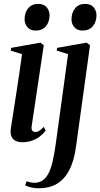

<svg xmlns="http://www.w3.org/2000/svg" viewBox="-20 -738 528 1011"><path d="M96 11Q78 11 63.2 4.2Q48.5 -2.5 41 -18.2Q33.5 -34 37 -60.5Q38 -68.5 42.5 -96.8Q47 -125 53.5 -166.8Q60 -208.5 67.5 -257.8Q75 -307 82.5 -357.5Q90 -408 96 -453L36.5 -471.5L39 -486L192.5 -513.5L210.5 -500L147 -75.5Q144 -56 150.5 -49.5Q157 -43 165.5 -43Q176 -43 185.8 -48.5Q195.5 -54 210.5 -70L220.5 -50.5Q208.5 -34 190.5 -20Q172.5 -6 148.8 2.5Q125 11 96 11ZM167.5 -577Q140 -577 124.8 -594.5Q109.5 -612 109.5 -635.5Q109.5 -672 128.8 -694.8Q148 -717.5 181 -717.5Q211.5 -717.5 226.2 -699.2Q241 -681 241 -658Q241 -623 221.8 -600Q202.5 -577 167.5 -577ZM380.5 32.5Q370 110.5 344 159.2Q318 208 278 230.8Q238 253.5 184.5 253.5Q163 253.5 144 249Q125 244.5 112 237.5L120.5 216.5Q129 219.5 139.5 222Q150 224.5 159.5 224.5Q185 224.5 203.2 212.8Q221.5 201 234.8 176Q248 151 257.5 110.5Q267 70 274.5 13L338.5 -453L278.5 -471.5L281 -486L436 -513.5L454 -500ZM414.5 -577Q387 -577 371.8 -594.5Q356.5 -612 356.5 -635.5Q356.5 -672 375.8 -694.8Q395 -717.5 428 -717.5Q458.5 -717.5 473.2 -699.2Q488 -681 488 -658Q488 -623 468.8 -600Q449.5 -577 414.5 -577Z"/></svg>

Font: Merriweather 144pt Medium
Style: Italic
Weight: 500
Italic angle: -7.8°
Version: Version 2.101